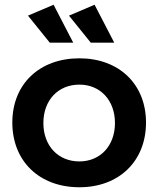

<svg xmlns="http://www.w3.org/2000/svg" viewBox="-20 -785 668 810"><path d="M289 -605 206 -765 98 -719 190 -605ZM462 -605 379 -765 271 -719 363 -605ZM315 -539C146 -539 32 -430 32 -268C32 -105 146 5 315 5C482 5 596 -105 596 -268C596 -430 482 -539 315 -539ZM315 -428C403 -428 465 -362 465 -266C465 -170 403 -104 315 -104C225 -104 163 -170 163 -266C163 -362 225 -428 315 -428Z"/></svg>

Font: Montserrat_SPRD_medium Medium
Style: Regular
Weight: 400
Designer: Julieta Ulanovsky edited by Nelly Hempel
Foundry: Julieta Ulanovsky
Version: Version 4.000;PS 004.000;hotconv 1.0.88;makeotf.lib2.5.64775